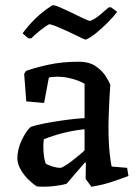

<svg xmlns="http://www.w3.org/2000/svg" viewBox="-20 -700 528 731"><path d="M233 0Q216 5 185.5 8.5Q155 12 121 10Q106 1 89 -15.5Q72 -32 59.5 -53Q47 -74 46 -96Q46 -131 62.5 -166Q79 -201 97 -217Q118 -224 148.5 -230Q179 -236 210.5 -240.5Q242 -245 267 -247.5Q292 -250 302 -250V-381Q284 -392 255 -400Q226 -408 198 -408Q189 -408 181 -407Q173 -406 166 -405L148 -308L80 -314L72 -419L79 -430Q112 -442 164 -453.5Q216 -465 279 -465Q320 -465 345 -447.5Q370 -430 383 -409Q396 -388 400 -378Q398 -352 396.5 -321Q395 -290 394 -263Q393 -236 393 -222Q393 -157 397.5 -117Q402 -77 405 -66L464 -61L469 -30Q440 -19 405.5 -7.5Q371 4 328 11L306 -19L307 -81H303Q286 -62 268 -40.5Q250 -19 233 0ZM154 -77Q160 -73 177.5 -67Q195 -61 212 -61Q218 -63 231.5 -71.5Q245 -80 260 -92Q275 -104 287 -114Q299 -124 302 -128V-208Q224 -200 147 -170Q146 -163 145.5 -156Q145 -149 145 -143Q145 -121 147.5 -104.5Q150 -88 154 -77ZM88 -554 66 -573Q86 -601 115 -629.5Q144 -658 180 -680Q189 -681 208.5 -672Q228 -663 250 -653Q270 -643 290 -633.5Q310 -624 322 -620Q341 -627 359.5 -642.5Q378 -658 394 -672H403L426 -655Q412 -636 390.5 -614.5Q369 -593 346.5 -574.5Q324 -556 306 -549Q303 -549 282 -559.5Q261 -570 237 -581Q218 -590 198.5 -598Q179 -606 168 -608Q154 -601 134 -585Q114 -569 99 -554Z"/></svg>

Font: Labrada Medium
Style: Regular
Weight: 500
Designer: Mercedes Jáuregui
Foundry: Omnibus-Type Team
Version: Version 1.000; ttfautohint (v1.8.4.7-5d5b)